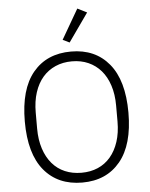

<svg xmlns="http://www.w3.org/2000/svg" viewBox="-62 -992 821 1054"><g transform="rotate(-5 348.5 -465.0)"><path d="M349 12Q215 12 139 -79.5Q63 -171 63 -349Q63 -527 139 -618.5Q215 -710 349 -710Q482 -710 558 -618Q634 -526 634 -349Q634 -172 558 -80Q482 12 349 12ZM349 -42Q399 -42 439.5 -59.5Q480 -77 509 -111Q538 -145 554 -194Q570 -243 570 -305V-393Q570 -455 554 -504Q538 -553 509 -586.5Q480 -620 439.5 -638Q399 -656 349 -656Q299 -656 258 -638Q217 -620 188 -586.5Q159 -553 143 -504Q127 -455 127 -393V-305Q127 -243 143 -194Q159 -145 188 -111Q217 -77 258 -59.5Q299 -42 349 -42ZM346 -760 309 -778 404 -942 456 -916Z"/></g></svg>

Font: IBM Plex Sans Devanagari Light
Style: Regular
Weight: 300
Designer: Mike Abbink, Paul van der Laan, Pieter van Rosmalen, Erin McLaughlin
Foundry: Bold Monday
Version: Version 1.1